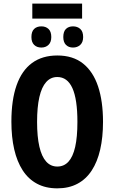

<svg xmlns="http://www.w3.org/2000/svg" viewBox="-20 -1032 633 1062"><path d="M549.8 -357.9Q549.8 -272.9 534.2 -204.8Q518.6 -136.7 487.3 -88.9Q456.1 -41 408.4 -15.6Q360.8 9.8 296.9 9.8Q232.4 9.8 184.6 -15.9Q136.7 -41.5 105.5 -89.8Q74.2 -138.2 58.6 -206.1Q43 -273.9 43 -358.9Q43 -479 71.8 -560.5Q100.6 -642.1 157.2 -683.6Q213.9 -725.1 296.9 -725.1Q383.3 -725.1 439.2 -680.7Q495.1 -636.2 522.5 -554Q549.8 -471.7 549.8 -357.9ZM185.1 -357.9Q185.1 -275.9 197.8 -220.9Q210.4 -166 235.4 -138.4Q260.3 -110.8 296.9 -110.8Q334 -110.8 358.6 -137.7Q383.3 -164.6 395.8 -219.2Q408.2 -273.9 408.2 -357.9Q408.2 -483.4 380.4 -544.7Q352.5 -606 296.9 -606Q260.3 -606 235.4 -578.1Q210.4 -550.3 197.8 -495.1Q185.1 -439.9 185.1 -357.9ZM434.1 -1012.2V-929.2H158.7V-1012.2ZM209 -886.2Q232.9 -886.2 248.3 -871.8Q263.7 -857.4 263.7 -827.1Q263.7 -798.8 248.3 -783.9Q232.9 -769 209 -769Q183.6 -769 168.7 -783.9Q153.8 -798.8 153.8 -827.1Q153.8 -857.4 168.7 -871.8Q183.6 -886.2 209 -886.2ZM383.8 -886.2Q408.2 -886.2 424.1 -871.8Q439.9 -857.4 439.9 -827.1Q439.9 -798.8 424.1 -783.9Q408.2 -769 383.8 -769Q359.4 -769 344.7 -783.9Q330.1 -798.8 330.1 -827.1Q330.1 -857.4 344.7 -871.8Q359.4 -886.2 383.8 -886.2Z"/></svg>

Font: Open Sans Condensed
Style: Regular
Weight: 400
Width: 3
Designer: Monotype Design Team
Foundry: Monotype Imaging Inc.
Version: Version 3.000